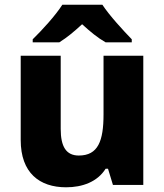

<svg xmlns="http://www.w3.org/2000/svg" viewBox="-20 -786 699 816"><path d="M415 -766H245C216 -720 157 -656 119 -619V-606H232C267 -628 294 -651 329 -683C364 -651 394 -626 429 -606H540V-619C506 -654 445 -720 415 -766ZM589 -549H420V-300C420 -187 397 -125 315 -125C261 -125 238 -163 238 -238V-549H68V-191C68 -51 148 10 261 10C330 10 394 -13 429 -69H439L460 0H589Z"/></svg>

Font: Noto Sans Thai Looped ExtraBold
Style: Regular
Weight: 800
Designer: Cadson Demak Team
Foundry: Cadson Demak Co., Ltd.
Version: Version 1.001